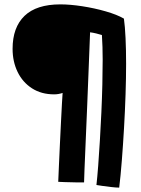

<svg xmlns="http://www.w3.org/2000/svg" viewBox="-20 -677 645 877"><path d="M524.5 180Q511.5 180 489.5 177.5Q467.5 175 447.8 172.2Q428 169.5 420.5 168Q424.5 133 428.5 80.5Q432.5 28 436.2 -34.5Q440 -97 443 -162.8Q446 -228.5 447.5 -291Q449 -353.5 449 -404.5Q449 -464 445.5 -517Q433 -521 419.5 -524.2Q406 -527.5 391.5 -529.5Q388.5 -452 385 -363.2Q381.5 -274.5 378 -187.5Q374.5 -100.5 371.2 -26.8Q368 47 366 96Q364 145 364 156Q350 156.5 324.5 156Q299 155.5 276 154.8Q253 154 246 153.5Q247 128 249 83Q251 38 253.5 -15Q256 -68 258.5 -118.2Q261 -168.5 263 -205Q265 -241.5 266 -252.5Q247 -246 227.5 -246Q169 -246 126.2 -273.5Q83.5 -301 60.5 -348.2Q37.5 -395.5 37.5 -454Q37.5 -552 92 -604.5Q146.5 -657 255.5 -657Q300 -657 355.5 -648.5Q411 -640 462.5 -625.2Q514 -610.5 546 -592Q551 -556.5 553.5 -502.8Q556 -449 556 -385.5Q556 -321.5 553.5 -245.5Q551 -169.5 546.5 -91.8Q542 -14 536.5 56.2Q531 126.5 524.5 180Z"/></svg>

Font: Grandstander SemiBold
Style: Regular
Weight: 600
Designer: Tyler Finck
Foundry: Etcetera Type Co
Version: Version 1.200; ttfautohint (v1.8.3)